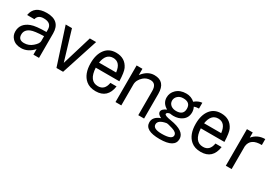

<svg xmlns="http://www.w3.org/2000/svg" viewBox="43 -1395 3414 2374"><g transform="rotate(30 1750.0 -208.5)"><path d="M374 -327.1V-361.3Q374 -457 261.7 -457Q180.7 -457 165 -389.6H61.5Q85 -534.2 261.7 -534.2Q454.1 -534.2 454.1 -352.5V-3.9H374V-83Q296.9 2.9 198.2 2.9Q117.2 2.9 72.3 -46.9Q36.1 -85.9 36.1 -141.6Q36.1 -255.9 159.2 -302.7Q222.7 -327.1 374 -327.1ZM374 -267.6Q238.3 -263.7 190.4 -243.2Q119.1 -212.9 119.1 -145.5Q119.1 -69.3 200.2 -69.3Q267.6 -69.3 319.3 -114.3Q374 -161.1 374 -197.3Z M703.1 -3.9 533.2 -526.4H623L750 -103.5L877.9 -526.4H967.8L797.9 -3.9Z M1122.1 -250Q1131.8 -64.5 1258.8 -64.5Q1354.5 -64.5 1373 -177.7H1460.9Q1434.6 3.9 1264.6 3.9Q1177.7 3.9 1125 -41Q1039.1 -113.3 1039.1 -267.6Q1039.1 -392.6 1095.7 -465.8Q1150.4 -537.1 1250 -537.1Q1379.9 -537.1 1432.6 -425.8Q1455.1 -377 1459 -250ZM1126 -324.2H1370.1Q1354.5 -462.9 1250 -462.9Q1147.5 -462.9 1126 -324.2Z M1545.9 -3.9V-526.4H1628.9V-436.5Q1700.2 -533.2 1798.8 -533.2Q1954.1 -533.2 1954.1 -357.4V-3.9H1871.1V-348.6Q1871.1 -456.1 1787.1 -456.1Q1729.5 -456.1 1688.5 -419.9Q1628.9 -367.2 1628.9 -301.8V-3.9Z M2376 -487.3Q2423.8 -528.3 2480.5 -533.2V-450.2Q2442.4 -450.2 2413.1 -438.5Q2430.7 -403.3 2430.7 -366.2Q2430.7 -291 2374 -250Q2323.2 -212.9 2250 -212.9Q2230.5 -212.9 2200.2 -217.8Q2157.2 -209 2157.2 -187.5Q2157.2 -165 2250 -150.4Q2460.9 -117.2 2460.9 -3.9Q2460.9 120.1 2246.1 120.1Q2033.2 120.1 2033.2 2Q2033.2 -76.2 2133.8 -113.3Q2079.1 -139.6 2079.1 -172.9Q2079.1 -213.9 2145.5 -242.2Q2064.5 -287.1 2064.5 -370.1Q2064.5 -434.6 2112.3 -481.4Q2165 -533.2 2252.9 -533.2Q2325.2 -533.2 2376 -487.3ZM2222.7 -93.8Q2111.3 -74.2 2111.3 -12.7Q2111.3 50.8 2236.3 50.8Q2382.8 50.8 2382.8 -9.8Q2382.8 -52.7 2311.5 -74.2Q2239.3 -96.7 2222.7 -93.8ZM2251 -463.9Q2200.2 -463.9 2170.9 -434.6Q2142.6 -407.2 2142.6 -370.1Q2142.6 -329.1 2175.8 -303.7Q2206.1 -282.2 2249 -282.2Q2352.5 -282.2 2352.5 -373Q2352.5 -463.9 2251 -463.9Z M2622.1 -250Q2631.8 -64.5 2758.8 -64.5Q2854.5 -64.5 2873 -177.7H2960.9Q2934.6 3.9 2764.6 3.9Q2677.7 3.9 2625 -41Q2539.1 -113.3 2539.1 -267.6Q2539.1 -392.6 2595.7 -465.8Q2650.4 -537.1 2750 -537.1Q2879.9 -537.1 2932.6 -425.8Q2955.1 -377 2959 -250ZM2626 -324.2H2870.1Q2854.5 -462.9 2750 -462.9Q2647.5 -462.9 2626 -324.2Z M3121.1 -3.9V-526.4H3204.1V-453.1Q3269.5 -532.2 3378.9 -533.2V-448.2Q3217.8 -452.1 3204.1 -329.1V-3.9Z"/></g></svg>

Font: MotoyaLCedar
Style: W3 mono
Weight: 400
Version: Version 1.01